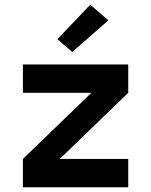

<svg xmlns="http://www.w3.org/2000/svg" viewBox="-20 -793 640 813"><path d="M77 0V-120L367 -400H77V-520H523V-400L233 -120H523V0ZM286 -573 223 -627 362 -773 439 -707Z"/></svg>

Font: Iosevka Aile Heavy
Style: Regular
Weight: 900
Designer: Belleve Invis
Foundry: Belleve Invis
Version: Version 31.1.0; ttfautohint (v1.8.4)